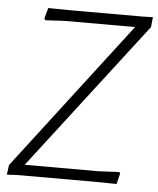

<svg xmlns="http://www.w3.org/2000/svg" viewBox="-49 -682 600 727"><g transform="rotate(5 251.5 -319.0)"><path d="M503 -640 499 -602 68 -41H350L427 -45L431 -40L421 1L332 0H48L4 2L9 -35L439 -597H171L98 -593L94 -599L105 -640L187 -639H462Z"/></g></svg>

Font: Alegreya Sans Light
Style: Italic
Weight: 300
Italic angle: -7°
Designer: Juan Pablo del Peral
Foundry: Huerta Tipografica
Version: Version 2.007